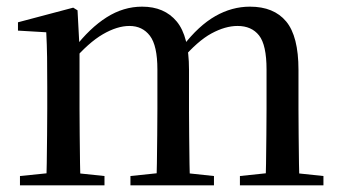

<svg xmlns="http://www.w3.org/2000/svg" viewBox="-20 -557 1024 577"><path d="M40 0V-28L148 -39H189L294 -28V0ZM119 0Q120 -25 120.5 -66Q121 -107 121.5 -152Q122 -197 122 -230V-296Q122 -347 121.5 -385Q121 -423 119 -460L34 -465V-490L200 -534L213 -526L219 -413V-410V-230Q219 -197 219.5 -152Q220 -107 220.5 -66Q221 -25 222 0ZM372 0V-28L477 -39H520L623 -28V0ZM450 0Q451 -25 451.5 -65.5Q452 -106 452.5 -151Q453 -196 453 -230V-348Q453 -420 430.5 -449.5Q408 -479 369 -479Q332 -479 289 -454Q246 -429 198 -373L190 -412H203Q250 -473 300.5 -505Q351 -537 407 -537Q474 -537 511 -492.5Q548 -448 548 -348V-230Q548 -196 548.5 -151Q549 -106 549.5 -65.5Q550 -25 551 0ZM701 0V-28L805 -39H848L952 -28V0ZM778 0Q779 -25 779.5 -65.5Q780 -106 780.5 -151Q781 -196 781 -230V-348Q781 -422 758.5 -450.5Q736 -479 694 -479Q657 -479 615.5 -456.5Q574 -434 526 -378L516 -419H530Q577 -480 627 -508.5Q677 -537 731 -537Q803 -537 840 -492.5Q877 -448 877 -347V-230Q877 -196 877.5 -151Q878 -106 878.5 -65.5Q879 -25 880 0Z"/></svg>

Font: Noto Serif KR ExtraLight Medium
Style: Regular
Weight: 500
Version: Version 2.002-H1;hotconv 1.1.0;makeotfexe 2.6.0